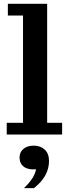

<svg xmlns="http://www.w3.org/2000/svg" viewBox="-20 -702 360 1002"><path d="M15.1 0V-61H100.1V-621.1H21V-682.1H226.1V-61H304.2V0ZM105 279.8Q160.6 227.1 168 181.2Q128.9 185.5 105.5 168.9Q82 152.3 82 120.1Q82 92.3 102.1 75.2Q122.1 58.1 155.8 58.1Q191.4 58.1 213.6 78.9Q235.8 99.6 235.8 138.2Q235.8 218.3 157.2 279.8Z"/></svg>

Font: Montagu Slab 144pt Medium
Style: Regular
Weight: 500
Designer: Florian Karsten
Foundry: Florian Karsten
Version: Version 1.000